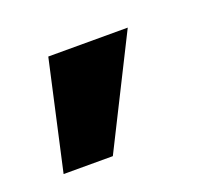

<svg xmlns="http://www.w3.org/2000/svg" viewBox="-54 -151 413 361"><g transform="rotate(-20 153.0 29.0)"><path d="M20.5 137.5H119L228 -80H69Z"/></g></svg>

Font: Anybody
Style: Bold
Weight: 700
Designer: Tyler Finck
Foundry: Etcetera Type Company
Version: Version 1.110